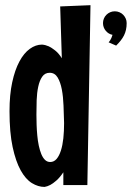

<svg xmlns="http://www.w3.org/2000/svg" viewBox="-20 -716 539 749"><path d="M333 -695.8 320.8 5.9H227.1V-43.9Q212.9 -22.9 199.7 -11.5Q186.5 0 176.3 5.4Q164.1 11.7 153.8 13.2Q128.9 13.2 104.5 -1.7Q80.1 -16.6 60.8 -51.3Q41.5 -85.9 29.3 -142.3Q17.1 -198.7 17.1 -282.2Q17.1 -346.2 27.6 -394.8Q38.1 -443.4 55.7 -476.1Q73.2 -508.8 96.2 -525.4Q119.1 -542 144 -542Q157.2 -541 170.4 -535.2Q181.6 -529.8 195.3 -519Q209 -508.3 221.2 -488.8L214.8 -690.9ZM230 -235.8Q229 -269 227.8 -303.7Q226.6 -338.4 221.2 -366.9Q215.8 -395.5 204.8 -413.8Q193.8 -432.1 173.8 -432.1Q155.3 -432.1 144.8 -417Q134.3 -401.9 129.2 -377.9Q124 -354 123 -325.2Q122.1 -296.4 122.1 -269Q122.1 -250 122.8 -229Q123.5 -208 125.5 -187.3Q127.4 -166.5 131.3 -147.9Q135.3 -129.4 141.1 -115Q147 -100.6 155.5 -92.3Q164.1 -84 175.8 -84Q190.4 -84 200.7 -95.9Q210.9 -107.9 217.5 -128.4Q224.1 -148.9 227.1 -176.5Q230 -204.1 230 -235.8ZM474.1 -626Q474.1 -611.3 471.4 -599.6Q468.8 -587.9 463.6 -577.6Q458.5 -567.4 450.9 -557.9Q443.4 -548.3 433.1 -538.1L403.8 -550.8Q406.7 -554.2 409.7 -558.6Q412.1 -562.5 414.6 -567.9Q417 -573.2 418.9 -580.1Q403.3 -583 392.6 -595.9Q381.8 -608.9 381.8 -626Q381.8 -635.3 385.3 -643.6Q388.7 -651.9 395 -658.2Q401.4 -664.6 409.7 -668.2Q418 -671.9 427.7 -671.9Q437.5 -671.9 446 -668.2Q454.6 -664.6 460.7 -658.2Q466.8 -651.9 470.5 -643.6Q474.1 -635.3 474.1 -626Z"/></svg>

Font: Mouse Memoirs
Style: Regular
Weight: 400
Version: Version 1.000